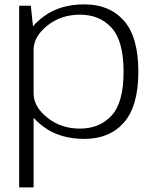

<svg xmlns="http://www.w3.org/2000/svg" viewBox="-20 -616 700 857"><path d="M65.5 220.5H130V-473.5L117.5 -590.5H65.5ZM356.5 4Q469 4 533.2 -69.2Q597.5 -142.5 597.5 -296.5Q597.5 -450.5 533.2 -523.5Q469 -596.5 356.5 -596.5Q248.5 -596.5 175.8 -543Q103 -489.5 103 -439.5L130 -394Q130 -452.5 191 -501.5Q252 -550.5 337 -550.5Q424.5 -550.5 478 -492Q531.5 -433.5 531.5 -296Q531.5 -158 478 -100Q424.5 -42 337 -42Q252 -42 191 -91Q130 -140 130 -199L103 -152.5Q103 -102.5 175.8 -49.2Q248.5 4 356.5 4Z"/></svg>

Font: Anybody SemiExpanded Light
Style: Regular
Weight: 300
Width: 6
Version: Version 1.113;gftools[0.9.25]